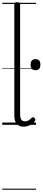

<svg xmlns="http://www.w3.org/2000/svg" viewBox="-20 -1116 381 1717"><path d="M192 17Q152 17 130 -8Q108 -33 108 -82V-1077Q108 -1087 114 -1091.5Q120 -1096 133 -1096Q147 -1096 153.5 -1091.5Q160 -1087 160 -1077V-94Q160 -63 170 -47Q180 -31 202 -31Q213 -31 223 -34Q233 -37 243 -44.5Q253 -52 263 -62Q269 -68 275.5 -68Q282 -68 289 -60Q294 -55 295.5 -48.5Q297 -42 293 -35Q282 -19 265.5 -7.5Q249 4 230 10.5Q211 17 192 17ZM298 -488Q276 -488 265 -500.5Q254 -513 254 -538Q254 -563 265 -575Q276 -587 298 -587Q320 -587 330.5 -575Q341 -563 341 -538Q341 -513 330.5 -500.5Q320 -488 298 -488ZM0 571H302V581H0ZM0 -20H302V0H0ZM0 -505H302V-500H0ZM0 -1091H302V-1081H0Z"/></svg>

Font: Playwrite PT Guides
Style: Regular
Weight: 400
Designer: Veronika Burian, José Scaglione
Foundry: TypeTogether
Version: Version 1.003